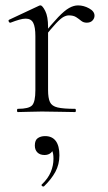

<svg xmlns="http://www.w3.org/2000/svg" viewBox="-20 -415 400 711"><path d="M139 -271 135 -281Q172 -327 195.5 -351.5Q219 -376 236 -385.5Q253 -395 269 -395Q290 -395 310 -384Q330 -373 330 -357Q330 -347 322.5 -339Q315 -331 301 -331Q289 -331 280.5 -338Q272 -345 262 -351.5Q252 -358 235 -358Q226 -358 215.5 -352.5Q205 -347 187.5 -328.5Q170 -310 139 -271ZM46 0Q43 0 43 -6Q43 -12 46 -12Q87 -12 99 -25Q111 -38 111 -81V-281Q111 -315 103 -330.5Q95 -346 75 -346Q65 -346 51 -342Q37 -338 19 -331Q15 -330 12.5 -335Q10 -340 14 -342L125 -394Q127 -395 130 -395Q137 -395 147.5 -374.5Q158 -354 158 -315V-81Q158 -52 165 -37Q172 -22 193.5 -17Q215 -12 258 -12Q261 -12 261 -6Q261 0 258 0Q234 0 202 -1Q170 -2 135 -2Q110 -2 86.5 -1Q63 0 46 0ZM143 275Q139 277 135.5 273.5Q132 270 135 268Q158 246 168 222Q178 198 178 173Q178 151 172.5 143Q167 135 159 130L175 127Q178 143 168.5 151Q159 159 145 159Q128 159 118.5 149.5Q109 140 109 124Q109 104 120 96.5Q131 89 147 89Q173 89 186.5 107Q200 125 200 160Q200 194 185 221.5Q170 249 143 275Z"/></svg>

Font: Cormorant Light Light
Style: Regular
Weight: 300
Version: Version 4.000